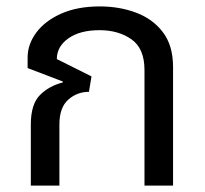

<svg xmlns="http://www.w3.org/2000/svg" viewBox="-20 -578 640 598"><path d="M76 0V-190Q76 -253 104 -281.5Q132 -310 175 -321L176 -324L66 -366V-399Q66 -440 93 -476.5Q120 -513 170.5 -535.5Q221 -558 291 -558Q352 -558 404 -538.5Q456 -519 487.5 -477.5Q519 -436 519 -369V0H430V-360Q430 -427 389.5 -455.5Q349 -484 290 -484Q229 -484 193 -458.5Q157 -433 157 -394L265 -340L257 -292Q220 -292 192.5 -267.5Q165 -243 165 -190V0Z"/></svg>

Font: TSCustom
Style: Regular
Weight: 400
Designer: Monotype Design Team
Foundry: Monotype Imaging Inc.
Version: Version 2.004; ttfautohint (v1.8.3) -l 8 -r 50 -G 200 -x 14 